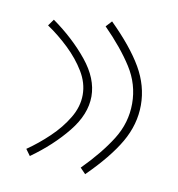

<svg xmlns="http://www.w3.org/2000/svg" viewBox="-61 -594 536 579"><g transform="rotate(10 207.5 -304.0)"><path d="M366.2 -304.2Q366.2 -245.1 334.5 -190.2Q302.7 -135.3 236.8 -70.3L220.2 -87.4Q274.9 -142.6 307.1 -193.8Q339.4 -245.1 339.4 -304.2Q339.4 -363.3 307.1 -414.1Q274.9 -464.8 220.2 -520L236.8 -538.1Q302.7 -473.1 334.5 -418.2Q366.2 -363.3 366.2 -304.2ZM214.8 -304.2Q214.8 -249.5 171.1 -195.3Q127.4 -141.1 63 -95.2L48.8 -114.7Q83 -138.2 114.7 -168.5Q146.5 -198.7 167.2 -233.4Q188 -268.1 188 -304.2Q188 -340.8 167.2 -375Q146.5 -409.2 114.7 -439.5Q83 -469.7 48.8 -492.7L63 -512.7Q127.4 -466.8 171.1 -412.8Q214.8 -358.9 214.8 -304.2Z"/></g></svg>

Font: Estedad-FD Thin
Style: Regular
Weight: 100
Designer: Amin Abedi
Version: Version 7.3